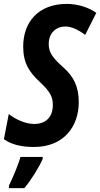

<svg xmlns="http://www.w3.org/2000/svg" viewBox="-41 -744 514 985"><path d="M134 10C286 10 363 -95 363 -219C363 -298 339 -350 282 -400C227 -449 209 -477 209 -518C209 -577 248 -608 295 -608C325 -608 360 -592 396 -565L453 -678C412 -708 353 -724 302 -724C156 -724 78 -631 78 -505C78 -423 107 -375 165 -322C218 -272 230 -246 230 -205C230 -136 186 -108 135 -108C89 -108 38 -132 4 -159L-21 -30C18 -2 69 10 134 10ZM5 208V221H84C116 183 159 116 178 71V61H64C52 105 23 171 5 208Z"/></svg>

Font: Noto Sans ExtraCondensed
Style: Bold Italic
Weight: 700
Width: 2
Italic angle: -12°
Designer: Monotype Design Team
Foundry: Monotype Imaging Inc.
Version: Version 2.013